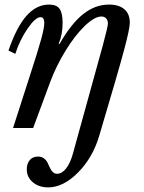

<svg xmlns="http://www.w3.org/2000/svg" viewBox="-20 -560 630 840"><path d="M298.8 112.8Q408.7 -282.7 430.4 -363.5Q452.1 -444.3 452.1 -457Q452.1 -471.2 444.3 -479.5Q436.5 -487.8 423.8 -487.8Q393.6 -487.8 350.6 -446.3Q307.6 -404.8 266.6 -337.9Q225.6 -271 199.2 -200.2L125 0H37.1L110.8 -229Q147 -339.8 160.4 -389.4Q173.8 -439 173.8 -459Q173.8 -484.9 157.2 -484.9Q134.8 -484.9 100.6 -434.8Q66.4 -384.8 46.9 -324.2L17.1 -338.9Q52.2 -441.4 95.7 -490.7Q139.2 -540 194.8 -540Q227.1 -540 240.5 -521.7Q253.9 -503.4 253.9 -460Q253.9 -407.7 236.8 -370.1L240.2 -367.2Q290.5 -455.6 343.3 -497.8Q396 -540 457 -540Q500.5 -540 524.2 -519.5Q547.9 -499 547.9 -460.9Q547.9 -434.6 522.7 -340.6Q497.6 -246.6 414.1 34.2Q385.7 129.9 321.3 194.8Q256.8 259.8 190.9 259.8Q150.4 259.8 123.8 237.5Q97.2 215.3 97.2 181.2Q97.2 155.3 110.4 140.1Q123.5 125 146 125Q161.6 125 172.1 132.8Q182.6 140.6 188 151.6Q193.4 162.6 198.2 173.6Q203.1 184.6 210.7 192.4Q218.3 200.2 230 200.2Q251 200.2 269.3 176.8Q287.6 153.3 298.8 112.8Z"/></svg>

Font: Libre Baskerville
Style: Italic
Weight: 400
Designer: Pablo Impallari, Rodrigo Fuenzalida
Foundry: Pablo Impallari, Rodrigo Fuenzalida
Version: Version 1.000